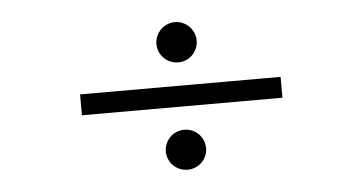

<svg xmlns="http://www.w3.org/2000/svg" viewBox="-38 -564 1039 550"><g transform="rotate(-5 481.0 -289.0)"><path d="M539.1 -443.8Q539.1 -431.2 534.4 -420.7Q529.8 -410.2 522 -402.3Q514.2 -394.5 503.7 -390.1Q493.2 -385.7 481 -385.7Q469.2 -385.7 458.7 -390.1Q448.2 -394.5 440.4 -402.3Q432.6 -410.2 428 -420.7Q423.3 -431.2 423.3 -443.8Q423.3 -455.6 428 -466.1Q432.6 -476.6 440.4 -484.4Q448.2 -492.2 458.7 -496.8Q469.2 -501.5 481 -501.5Q493.2 -501.5 503.7 -496.8Q514.2 -492.2 522 -484.4Q529.8 -476.6 534.4 -466.1Q539.1 -455.6 539.1 -443.8ZM192.9 -258.8V-318.8H769.5V-258.8ZM539.1 -133.8Q539.1 -122.1 534.4 -111.6Q529.8 -101.1 522 -93.5Q514.2 -85.9 503.7 -81.5Q493.2 -77.1 481 -77.1Q469.2 -77.1 458.7 -81.5Q448.2 -85.9 440.4 -93.5Q432.6 -101.1 428 -111.6Q423.3 -122.1 423.3 -133.8Q423.3 -146 428 -156.7Q432.6 -167.5 440.4 -175.3Q448.2 -183.1 458.7 -187.5Q469.2 -191.9 481 -191.9Q493.2 -191.9 503.7 -187.5Q514.2 -183.1 522 -175.3Q529.8 -167.5 534.4 -156.7Q539.1 -146 539.1 -133.8Z"/></g></svg>

Font: Tai Heritage Pro
Style: Regular
Weight: 400
Designer: Faah Baccam, Walt Agee, Victor Gaultney, Annie Olsen
Foundry: SIL International
Version: Version 2.600